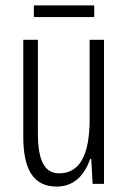

<svg xmlns="http://www.w3.org/2000/svg" viewBox="-20 -679 472 709"><path d="M328 -659H105V-616H328ZM364 -532H311V-240C311 -103 273 -39 198 -39C146 -39 120 -84 120 -185V-532H66V-173C66 -56 102 10 189 10C257 10 294 -37 313 -92H317L322 0H364Z"/></svg>

Font: Noto Sans Armenian ExtraCondensed Light
Style: Regular
Weight: 300
Width: 2
Designer: Monotype Design Team
Foundry: Monotype Imaging Inc.
Version: Version 2.008